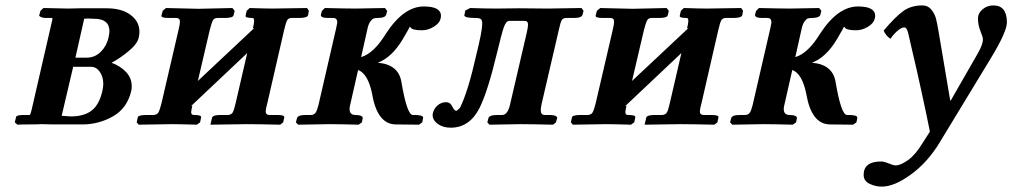

<svg xmlns="http://www.w3.org/2000/svg" viewBox="-20 -464 3775 716"><path d="M261.2 -249H303.2Q334 -249 356 -271Q377.9 -293 384.8 -324.2Q387.7 -338.4 388.2 -347.2Q388.2 -394 331.1 -394Q324.2 -394 316.7 -394.5Q309.1 -395 307.1 -395Q305.2 -395 301 -394.5Q296.9 -394 293.9 -394ZM252.9 -214.8 210 -32.2Q233.9 -30.3 244.1 -29.8Q293 -29.8 321.5 -51.5Q350.1 -73.2 361.8 -125Q364.7 -138.2 365.2 -149.9Q365.2 -177.7 352.1 -196.3Q338.9 -214.8 319.8 -214.8ZM44.9 1 35.2 -7.8 40 -27.8Q41 -34.7 65.9 -35.2H90.8Q93.8 -37.1 98.1 -55.2L170.9 -372.1Q174.8 -387.2 175.3 -390.6Q175.8 -394 174.8 -397H150.9Q145 -397 138.9 -398.4Q132.8 -399.9 129.4 -402.3Q126 -404.8 126 -405.8L130.9 -423.8L142.1 -434.1L233.9 -432.1Q241.7 -432.1 256.8 -432.6Q272 -433.1 279.8 -433.1H377Q434.1 -433.1 467 -408.4Q500 -383.8 500 -345.2Q500 -335.4 497.1 -323.2Q492.2 -300.3 459.5 -273.2Q426.8 -246.1 396 -230Q429.2 -217.8 450.2 -195.3Q471.2 -172.9 471.2 -143.1Q471.2 -129.9 469.2 -124Q454.1 -60.1 401.1 -30Q348.1 0 287.1 0H181.2L133.8 -1Q120.6 0 89.4 0Q58.1 0 44.9 1Z M719.7 -431.2 846.7 -434.1 855 -423.8 851.1 -407.2Q849.1 -397.5 820.8 -397H791Q778.8 -397 773.9 -387.9Q769 -378.9 761.7 -350.1L717.8 -162.1Q788.6 -228 928.7 -359.9L922.9 -357.9Q927.7 -376 927.7 -386.2Q927.7 -397.5 920.9 -397Q893.1 -397 896 -405.8L899.9 -423.8L911.1 -434.1Q969.2 -432.1 997.1 -432.1L1125 -434.1L1131.8 -423.8L1128.9 -407.2Q1126 -397.5 1097.7 -397H1067.9Q1055.7 -397 1050.8 -388.4Q1045.9 -379.9 1039.1 -350.1L977.1 -80.1Q971.2 -59.1 970.7 -48.8Q970.7 -35.6 984.9 -35.2H1014.6Q1042.5 -35.2 1040 -25.9L1036.1 -7.8L1024.9 1Q941.9 -1 897.9 -1L764.6 1L771 -25.9Q773.9 -34.7 799.8 -35.2H830.1Q843.3 -36.1 848.1 -45.2Q853 -54.2 858.9 -80.1L901.9 -266.1L691.9 -67.9L696.8 -69.8V-67.9Q692.9 -49.8 692.9 -45.9Q692.9 -34.7 704.1 -35.2Q718.3 -35.2 724.6 -33Q731 -30.8 730 -25.9L726.1 -7.8L713.9 1Q650.9 -1 620.1 -1L497.1 1L489.7 -7.8L493.7 -25.9Q494.6 -34.7 523.9 -35.2H552.7Q565.9 -36.1 570.8 -44.7Q575.7 -53.2 582 -78.1L645 -349.1Q650.9 -373 650.9 -383.8Q650.9 -397 636.7 -397H607.9Q593.8 -397 587.4 -399.4Q581.1 -401.9 582 -405.8L586.9 -423.8L599.1 -434.1Z M1285.6 -71.8Q1283.7 -65.9 1283.7 -57.1Q1283.7 -35.2 1305.7 -35.2Q1318.8 -35.2 1326.2 -32Q1333.5 -28.8 1332.5 -22.9L1329.6 -7.8L1317.4 1Q1246.6 -1 1207.5 -1L1091.8 1L1083.5 -7.8L1087.4 -22.9Q1090.3 -35.2 1119.6 -35.2H1138.7Q1150.9 -35.2 1156.7 -43.5Q1162.6 -51.8 1167.5 -71.8L1233.4 -357.9Q1237.3 -376 1237.8 -379.9Q1237.8 -397 1222.7 -397H1203.6Q1173.8 -397 1176.8 -410.2L1180.7 -423.8L1191.4 -434.1Q1272.5 -432.1 1307.6 -432.1L1415.5 -434.1L1423.8 -423.8L1420.4 -410.2Q1417.5 -397 1387.7 -397Q1378.9 -397 1373.3 -395Q1367.7 -393.1 1361.1 -384Q1354.5 -375 1350.6 -357.9L1326.7 -251Q1374.5 -265.1 1419.4 -338.9Q1485.4 -439.9 1560.5 -439.9Q1624.5 -439.9 1624.5 -404.8Q1624.5 -400.9 1622.6 -393.1Q1618.7 -377 1597.2 -364Q1575.7 -351.1 1553.7 -351.1Q1518.6 -351.1 1511.7 -360.8Q1511.7 -361.8 1510.3 -362.8Q1508.8 -363.8 1508.8 -365.2Q1506.8 -360.4 1481.4 -316.9Q1441.4 -250 1388.7 -230Q1464.8 -224.1 1476.6 -160.2Q1497.6 -35.2 1519.5 -35.2H1527.8Q1533.7 -35.2 1538.1 -34.7Q1542.5 -34.2 1548.1 -33.2Q1553.7 -32.2 1556.2 -29.5Q1558.6 -26.9 1557.6 -22.9L1554.7 -7.8L1542.5 1L1455.6 0Q1386.7 -1 1367.7 -113.8Q1352.5 -189 1315.4 -203.1Z M1644.5 -83Q1658.7 -83 1666.5 -66.9Q1674.3 -50.8 1681.6 -50.8Q1684.6 -50.8 1695.3 -62Q1725.1 -121.1 1756.3 -259.8Q1778.3 -348.6 1778.3 -375Q1778.3 -389.2 1772.9 -393.1Q1767.6 -397 1752.4 -397Q1711.4 -397 1711.4 -407.2Q1711.4 -409.2 1712.4 -411.1L1715.3 -424.8L1733.4 -434.1Q1791.5 -432.1 1831.5 -432.1L1916.5 -433.1Q1981.4 -432.1 2023.4 -432.1L2148.4 -434.1L2156.2 -423.8L2152.3 -409.2Q2149.4 -397 2120.6 -397H2092.3Q2080.1 -397 2075.2 -389.4Q2070.3 -381.8 2064.5 -355L1999.5 -75.2Q1996.6 -61 1996.6 -53.2Q1996.6 -35.2 2011.2 -35.2H2030.3Q2043.5 -35.2 2051 -32Q2058.6 -28.8 2057.6 -22.9L2053.2 -7.8L2042.5 1Q1961.4 -1 1921.4 -1L1805.2 1L1797.4 -7.8L1801.3 -22.9Q1804.2 -35.2 1834.5 -35.2H1852.5Q1873.5 -35.2 1882.3 -75.2L1944.3 -341.8Q1949.2 -363.8 1949.2 -372.1Q1949.2 -386.2 1936.5 -386.2H1879.4Q1867.2 -386.2 1858.9 -362.5Q1850.6 -338.9 1833.5 -267.1Q1799.3 -124 1768.6 -62Q1731.4 12.2 1660.6 12.2Q1631.8 12.2 1612.5 -2Q1593.3 -16.1 1593.3 -35.2Q1593.3 -36.1 1593.8 -38.6Q1594.2 -41 1594.2 -42Q1598.1 -59.1 1611.8 -71Q1625.5 -83 1644.5 -83Z M2338.9 -431.2 2465.8 -434.1 2474.1 -423.8 2470.2 -407.2Q2468.3 -397.5 2439.9 -397H2410.2Q2397.9 -397 2393.1 -387.9Q2388.2 -378.9 2380.9 -350.1L2336.9 -162.1Q2407.7 -228 2547.9 -359.9L2542 -357.9Q2546.9 -376 2546.9 -386.2Q2546.9 -397.5 2540 -397Q2512.2 -397 2515.1 -405.8L2519 -423.8L2530.3 -434.1Q2588.4 -432.1 2616.2 -432.1L2744.1 -434.1L2751 -423.8L2748 -407.2Q2745.1 -397.5 2716.8 -397H2687Q2674.8 -397 2669.9 -388.4Q2665 -379.9 2658.2 -350.1L2596.2 -80.1Q2590.3 -59.1 2589.8 -48.8Q2589.8 -35.6 2604 -35.2H2633.8Q2661.6 -35.2 2659.2 -25.9L2655.3 -7.8L2644 1Q2561 -1 2517.1 -1L2383.8 1L2390.1 -25.9Q2393.1 -34.7 2418.9 -35.2H2449.2Q2462.4 -36.1 2467.3 -45.2Q2472.2 -54.2 2478 -80.1L2521 -266.1L2311 -67.9L2315.9 -69.8V-67.9Q2312 -49.8 2312 -45.9Q2312 -34.7 2323.2 -35.2Q2337.4 -35.2 2343.8 -33Q2350.1 -30.8 2349.1 -25.9L2345.2 -7.8L2333 1Q2270 -1 2239.3 -1L2116.2 1L2108.9 -7.8L2112.8 -25.9Q2113.8 -34.7 2143.1 -35.2H2171.9Q2185.1 -36.1 2189.9 -44.7Q2194.8 -53.2 2201.2 -78.1L2264.2 -349.1Q2270 -373 2270 -383.8Q2270 -397 2255.9 -397H2227.1Q2212.9 -397 2206.5 -399.4Q2200.2 -401.9 2201.2 -405.8L2206.1 -423.8L2218.3 -434.1Z M2904.8 -71.8Q2902.8 -65.9 2902.8 -57.1Q2902.8 -35.2 2924.8 -35.2Q2938 -35.2 2945.3 -32Q2952.6 -28.8 2951.7 -22.9L2948.7 -7.8L2936.5 1Q2865.7 -1 2826.7 -1L2710.9 1L2702.6 -7.8L2706.5 -22.9Q2709.5 -35.2 2738.8 -35.2H2757.8Q2770 -35.2 2775.9 -43.5Q2781.7 -51.8 2786.6 -71.8L2852.5 -357.9Q2856.4 -376 2856.9 -379.9Q2856.9 -397 2841.8 -397H2822.8Q2793 -397 2795.9 -410.2L2799.8 -423.8L2810.5 -434.1Q2891.6 -432.1 2926.8 -432.1L3034.7 -434.1L3043 -423.8L3039.6 -410.2Q3036.6 -397 3006.8 -397Q2998 -397 2992.4 -395Q2986.8 -393.1 2980.2 -384Q2973.6 -375 2969.7 -357.9L2945.8 -251Q2993.7 -265.1 3038.6 -338.9Q3104.5 -439.9 3179.7 -439.9Q3243.7 -439.9 3243.7 -404.8Q3243.7 -400.9 3241.7 -393.1Q3237.8 -377 3216.3 -364Q3194.8 -351.1 3172.9 -351.1Q3137.7 -351.1 3130.9 -360.8Q3130.9 -361.8 3129.4 -362.8Q3127.9 -363.8 3127.9 -365.2Q3126 -360.4 3100.6 -316.9Q3060.5 -250 3007.8 -230Q3084 -224.1 3095.7 -160.2Q3116.7 -35.2 3138.7 -35.2H3147Q3152.8 -35.2 3157.2 -34.7Q3161.6 -34.2 3167.2 -33.2Q3172.9 -32.2 3175.3 -29.5Q3177.7 -26.9 3176.8 -22.9L3173.8 -7.8L3161.6 1L3074.7 0Q3005.9 -1 2986.8 -113.8Q2971.7 -189 2934.6 -203.1Z M3480.5 -344.2 3523.4 -89.8 3525.4 -88.9 3626.5 -265.1Q3645.5 -298.3 3645.5 -316.9Q3645.5 -325.7 3636.2 -348.1Q3627 -370.6 3627 -395.5Q3627 -415 3644.3 -429.4Q3661.6 -443.8 3684.6 -443.8Q3734.9 -443.8 3734.9 -380.4Q3734.9 -345.2 3673.3 -244.1L3484.4 66.9Q3440.4 140.1 3377.9 186Q3315.4 231.9 3268.6 231.9Q3244.6 231.9 3222.7 221.4Q3200.7 210.9 3200.7 188Q3200.7 138.2 3265.6 138.2Q3276.9 138.2 3294.2 145.5Q3311.5 152.8 3320.3 152.8Q3338.4 152.8 3366.5 132.8Q3394.5 112.8 3421.4 67.9L3447.8 26.9Q3436.5 -30.3 3416.5 -122.1Q3396.5 -213.9 3381.3 -277.3L3366.7 -340.8Q3361.8 -361.8 3351.8 -361.8Q3341.8 -361.8 3326.4 -348.6Q3311 -335.4 3300.8 -319.3Q3282.2 -331.5 3275.4 -350.1Q3318.4 -400.9 3347.9 -422.4Q3377.4 -443.8 3419.4 -443.8Q3440.4 -443.8 3452.9 -428.5Q3465.3 -413.1 3470 -396.2Q3474.6 -379.4 3480.5 -344.2Z"/></svg>

Font: Linux Libertine O
Style: Semibold Italic
Weight: 600
Italic angle: -11.5°
Designer: Philipp H. Poll
Foundry: Philipp H. Poll
Version: Version 5.1.2